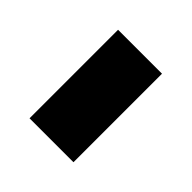

<svg xmlns="http://www.w3.org/2000/svg" viewBox="-21 -839 411 411"><g transform="rotate(-45 184.0 -633.5)"><path d="M318 -567H50V-700H318Z"/></g></svg>

Font: FFF_AZADLIQ Black
Style: Regular
Weight: 900
Designer: bBox Type GmbH
Foundry: bBox Type GmbH
Version: Version 1.001